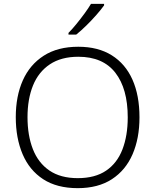

<svg xmlns="http://www.w3.org/2000/svg" viewBox="-20 -968 808 998"><path d="M705 -358Q705 -249 669 -166Q633 -83 561.5 -36.5Q490 10 384 10Q276 10 204.5 -36.5Q133 -83 97.5 -166.5Q62 -250 62 -359Q62 -468 98.5 -550Q135 -632 207.5 -678.5Q280 -725 387 -725Q490 -725 561 -680.5Q632 -636 668.5 -554Q705 -472 705 -358ZM123 -359Q123 -264 151 -192.5Q179 -121 237 -81.5Q295 -42 384 -42Q474 -42 531.5 -81Q589 -120 616.5 -191.5Q644 -263 644 -358Q644 -507 579.5 -590Q515 -673 387 -673Q298 -673 239 -633.5Q180 -594 151.5 -523.5Q123 -453 123 -359ZM521 -940Q506 -919 481.5 -891Q457 -863 429 -835.5Q401 -808 376 -788H336V-797Q355 -816 377 -843Q399 -870 419.5 -898Q440 -926 453 -948H521Z"/></svg>

Font: Noto Sans Sinhala Light
Style: Regular
Weight: 300
Designer: Jelle Bosma - Monotype Design Team
Foundry: Monotype Imaging Inc.
Version: Version 2.006; ttfautohint (v1.8.4.7-5d5b)